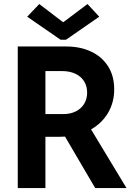

<svg xmlns="http://www.w3.org/2000/svg" viewBox="-20 -956 688 976"><path d="M70.3 -719.7H317.4Q387.2 -719.7 442.4 -694.1Q497.6 -668.5 529.1 -619.4Q560.5 -570.3 560.5 -502.9Q561 -437.5 530.3 -384Q499.5 -330.6 442.9 -298.3L623 0H463.9L310.5 -261.7Q293.9 -260.7 285.2 -260.7H210.9V0H70.3ZM299.8 -843.8H302.7L424.8 -935.5L484.4 -871.1L315.4 -753.9H288.1L118.2 -871.1L179.7 -935.5ZM301.8 -376Q337.4 -376 365 -389.6Q392.6 -403.3 407.7 -428Q422.9 -452.6 422.9 -485.4Q422.9 -518.6 407.2 -543.2Q391.6 -567.9 362.8 -581.3Q334 -594.7 295.9 -594.7H210.9V-376Z"/></svg>

Font: Reddit Sans Chocolate
Style: Bold
Weight: 700
Designer: Stephen Hutchings
Foundry: Reddit
Version: Version 1.011